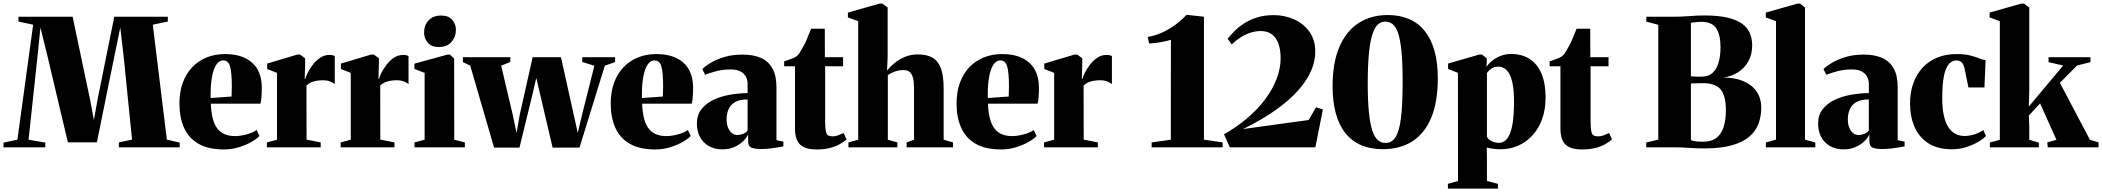

<svg xmlns="http://www.w3.org/2000/svg" viewBox="-34 -838 11956 1092"><path d="M65 -43.5 154.5 -697.5 71 -715.5V-743H379L478.5 -270.5L500 -155L521 -272.5L616 -743H920.5V-715.5L835 -697.5L915 -44L988 -27V0H642V-28L717 -44L669 -519.5L650 -681L617.5 -523L517 -28.5H352L235.5 -521L196 -681L179.5 -520L128.5 -43.5L223.5 -27V0H-14V-27Z M1240 12Q1151 12 1095 -20.2Q1039 -52.5 1012.8 -111.2Q986.5 -170 986.5 -249.5Q986.5 -314.5 1005.2 -366.5Q1024 -418.5 1058.5 -455Q1093 -491.5 1140.5 -511Q1188 -530.5 1245.5 -530.5Q1344.5 -530.5 1399 -482.2Q1453.5 -434 1455 -343Q1455 -308.5 1453 -284.5Q1451 -260.5 1447 -248.5H1165Q1167 -197 1176.8 -161.5Q1186.5 -126 1203.8 -104.8Q1221 -83.5 1246 -73.8Q1271 -64 1303 -64Q1332 -64 1368 -73.5Q1404 -83 1425.5 -98.5L1441.5 -64.5Q1427.5 -49 1396.8 -31.2Q1366 -13.5 1325.2 -0.8Q1284.5 12 1240 12ZM1164 -280.5 1283 -289Q1283.5 -305 1283.8 -319.2Q1284 -333.5 1284.5 -349.5Q1284.5 -421.5 1275 -458Q1265.5 -494.5 1235 -494.5Q1221 -494.5 1208 -483.8Q1195 -473 1184.8 -448.2Q1174.5 -423.5 1168.8 -382.5Q1163 -341.5 1164 -280.5Z M1484 0V-28L1541.5 -43.5V-423.5L1485.5 -445.5V-476.5L1656.5 -527.5H1673L1701.5 -506.5V-482.5L1699 -389.5H1702.5Q1704.5 -400.5 1715.2 -422.5Q1726 -444.5 1744 -468.5Q1762 -492.5 1786 -509Q1810 -525.5 1839 -525.5Q1850.5 -525.5 1858 -523.8Q1865.5 -522 1870 -519.5V-360Q1862.5 -366.5 1845.2 -374Q1828 -381.5 1803 -381.5Q1783 -381.5 1765.8 -378.5Q1748.5 -375.5 1734.2 -369Q1720 -362.5 1709 -351.5L1709.5 -44L1790 -28V0Z M1903.5 0V-28L1961 -43.5V-423.5L1905 -445.5V-476.5L2076 -527.5H2092.5L2121 -506.5V-482.5L2118.5 -389.5H2122Q2124 -400.5 2134.8 -422.5Q2145.5 -444.5 2163.5 -468.5Q2181.5 -492.5 2205.5 -509Q2229.5 -525.5 2258.5 -525.5Q2270 -525.5 2277.5 -523.8Q2285 -522 2289.5 -519.5V-360Q2282 -366.5 2264.8 -374Q2247.5 -381.5 2222.5 -381.5Q2202.5 -381.5 2185.2 -378.5Q2168 -375.5 2153.8 -369Q2139.5 -362.5 2128.5 -351.5L2129 -44L2209.5 -28V0Z M2323.5 0V-28L2381 -43.5V-423.5L2323 -446V-476L2511 -527.5H2525L2549 -505L2549.5 -43.5L2610 -28V0ZM2461.5 -570.5Q2420.5 -570.5 2399.2 -595Q2378 -619.5 2378 -652.5Q2378 -693.5 2403 -721.5Q2428 -749.5 2474.5 -749.5H2475.5Q2517 -749.5 2538 -725.5Q2559 -701.5 2559 -668Q2559 -628.5 2534 -599.5Q2509 -570.5 2462.5 -570.5Z M2598.5 -485V-512.5H2868.5V-485.5L2816.5 -464.5L2882 -186L2904 -82L2922 -185.5L2995.5 -512.5H3156.5L3229 -186L3252 -82L3276.5 -186L3346.5 -464L3277.5 -485.5V-512.5H3464.5V-485L3406 -464.5L3262 1.5H3109L3037 -305.5L3016 -395L2995.5 -305.5L2920.5 1.5H2776L2640.5 -464.5Z M3693 12Q3604 12 3548 -20.2Q3492 -52.5 3465.8 -111.2Q3439.5 -170 3439.5 -249.5Q3439.5 -314.5 3458.2 -366.5Q3477 -418.5 3511.5 -455Q3546 -491.5 3593.5 -511Q3641 -530.5 3698.5 -530.5Q3797.5 -530.5 3852 -482.2Q3906.5 -434 3908 -343Q3908 -308.5 3906 -284.5Q3904 -260.5 3900 -248.5H3618Q3620 -197 3629.8 -161.5Q3639.5 -126 3656.8 -104.8Q3674 -83.5 3699 -73.8Q3724 -64 3756 -64Q3785 -64 3821 -73.5Q3857 -83 3878.5 -98.5L3894.5 -64.5Q3880.5 -49 3849.8 -31.2Q3819 -13.5 3778.2 -0.8Q3737.5 12 3693 12ZM3617 -280.5 3736 -289Q3736.5 -305 3736.8 -319.2Q3737 -333.5 3737.5 -349.5Q3737.5 -421.5 3728 -458Q3718.5 -494.5 3688 -494.5Q3674 -494.5 3661 -483.8Q3648 -473 3637.8 -448.2Q3627.5 -423.5 3621.8 -382.5Q3616 -341.5 3617 -280.5Z M4074 11.5Q4030.5 11.5 3997.8 -7Q3965 -25.5 3947.2 -58.5Q3929.5 -91.5 3929.5 -136Q3929.5 -183.5 3955.2 -216.5Q3981 -249.5 4023.2 -269.8Q4065.5 -290 4116.5 -299Q4167.5 -308 4218 -308.5V-361Q4218 -385 4207.2 -403.5Q4196.5 -422 4175.8 -432.5Q4155 -443 4123.5 -443Q4073.5 -443 4035.2 -432Q3997 -421 3976.5 -413L3960 -445Q3976 -461.5 4007.5 -480.5Q4039 -499.5 4085 -513.5Q4131 -527.5 4190 -527.5Q4250.5 -527.5 4293.2 -508.8Q4336 -490 4359 -449.5Q4382 -409 4382 -343.5V-40.5L4421.5 -32.5V-5.5Q4410.5 -3.5 4390 0.2Q4369.5 4 4344.8 6.8Q4320 9.5 4294.5 9.5Q4259 9.5 4240 1.8Q4221 -6 4221 -36V-74Q4212.5 -54 4192 -34.2Q4171.5 -14.5 4141.8 -1.5Q4112 11.5 4074 11.5ZM4161 -70Q4174 -70 4191.8 -76.5Q4209.5 -83 4218 -97V-272.5Q4173 -272.5 4147 -257.5Q4121 -242.5 4109.8 -216.8Q4098.5 -191 4098.5 -159Q4098.5 -132.5 4106.5 -112.5Q4114.5 -92.5 4128.5 -81.2Q4142.5 -70 4161 -70Z M4611 12Q4545 12 4516.2 -16Q4487.5 -44 4487.5 -107.5V-461H4426V-489Q4437.5 -493 4450 -497.2Q4462.5 -501.5 4474 -506Q4485.5 -510.5 4493.5 -516Q4503 -522 4510.8 -533Q4518.5 -544 4525.5 -557Q4532.5 -570 4539 -581.5Q4545 -591.5 4552 -608Q4559 -624.5 4566.2 -642.8Q4573.5 -661 4579.5 -674.5H4657L4657.5 -512.5H4761V-461H4659V-149Q4659 -110 4663 -91.5Q4667 -73 4676.2 -67.8Q4685.5 -62.5 4702.5 -62.5Q4718.5 -62.5 4734.5 -68.8Q4750.5 -75 4764 -82L4780.5 -45Q4765 -31 4742 -18Q4719 -5 4686.8 3.5Q4654.5 12 4611 12Z M4847 -43.5V-717.5L4788.5 -739V-766.5L4968.5 -817.5H4984L5014.5 -795.5V-512L5011 -437Q5029.5 -459.5 5055.2 -480.5Q5081 -501.5 5114 -515Q5147 -528.5 5186 -528.5Q5238 -528.5 5270.2 -509.5Q5302.5 -490.5 5317.8 -448Q5333 -405.5 5333 -334.5V-43.5L5386.5 -28V0H5122.5V-28L5164.5 -43.5V-334Q5164.5 -370 5159 -393.2Q5153.5 -416.5 5140.5 -428Q5127.5 -439.5 5105 -439.5Q5086.5 -439.5 5069.2 -435.2Q5052 -431 5038.5 -424.2Q5025 -417.5 5015.5 -410.5V-43.5L5070 -28V0H4791.5V-28Z M5660 12Q5571 12 5515 -20.2Q5459 -52.5 5432.8 -111.2Q5406.5 -170 5406.5 -249.5Q5406.5 -314.5 5425.2 -366.5Q5444 -418.5 5478.5 -455Q5513 -491.5 5560.5 -511Q5608 -530.5 5665.5 -530.5Q5764.5 -530.5 5819 -482.2Q5873.5 -434 5875 -343Q5875 -308.5 5873 -284.5Q5871 -260.5 5867 -248.5H5585Q5587 -197 5596.8 -161.5Q5606.5 -126 5623.8 -104.8Q5641 -83.5 5666 -73.8Q5691 -64 5723 -64Q5752 -64 5788 -73.5Q5824 -83 5845.5 -98.5L5861.5 -64.5Q5847.5 -49 5816.8 -31.2Q5786 -13.5 5745.2 -0.8Q5704.5 12 5660 12ZM5584 -280.5 5703 -289Q5703.5 -305 5703.8 -319.2Q5704 -333.5 5704.5 -349.5Q5704.5 -421.5 5695 -458Q5685.5 -494.5 5655 -494.5Q5641 -494.5 5628 -483.8Q5615 -473 5604.8 -448.2Q5594.5 -423.5 5588.8 -382.5Q5583 -341.5 5584 -280.5Z M5904 0V-28L5961.5 -43.5V-423.5L5905.5 -445.5V-476.5L6076.5 -527.5H6093L6121.5 -506.5V-482.5L6119 -389.5H6122.5Q6124.5 -400.5 6135.2 -422.5Q6146 -444.5 6164 -468.5Q6182 -492.5 6206 -509Q6230 -525.5 6259 -525.5Q6270.5 -525.5 6278 -523.8Q6285.5 -522 6290 -519.5V-360Q6282.5 -366.5 6265.2 -374Q6248 -381.5 6223 -381.5Q6203 -381.5 6185.8 -378.5Q6168.5 -375.5 6154.2 -369Q6140 -362.5 6129 -351.5L6129.5 -44L6210 -28V0Z M6625 -43.5 6625.5 -612Q6615 -608 6592 -603Q6569 -598 6543.8 -594.5Q6518.5 -591 6501 -591L6494 -627.5Q6544.5 -637 6586.8 -658.2Q6629 -679.5 6661 -704.8Q6693 -730 6714 -753H6721L6813.5 -743V-44L6919.5 -28V0H6516V-28Z M6927.5 -74.5Q6980.5 -104 7029 -141.2Q7077.5 -178.5 7117.8 -221.2Q7158 -264 7187.5 -311.2Q7217 -358.5 7233.2 -407.8Q7249.5 -457 7249.5 -506.5Q7249.5 -556 7236.8 -590.8Q7224 -625.5 7198.8 -643.5Q7173.5 -661.5 7137 -661.5Q7106 -661.5 7076.2 -651.5Q7046.5 -641.5 7020 -624.2Q6993.5 -607 6971.5 -585.5L6948 -617.5Q6963 -636.5 6985.8 -659.8Q7008.5 -683 7040 -703.8Q7071.5 -724.5 7113.8 -738.2Q7156 -752 7210 -752Q7272 -752 7326 -728Q7380 -704 7413.2 -657.8Q7446.5 -611.5 7446.5 -544.5Q7446.5 -491 7425 -440.2Q7403.5 -389.5 7365.2 -342.8Q7327 -296 7275.2 -253.5Q7223.5 -211 7162.5 -173.5Q7101.5 -136 7035.5 -104L7409 -155.5L7451 -228L7490 -215.5L7447 0H6960.5Z M7829.5 10.5Q7761 10.5 7708 -12.2Q7655 -35 7618.5 -80.2Q7582 -125.5 7563.5 -193Q7545 -260.5 7545 -349.5Q7545.5 -482.5 7584.2 -572.2Q7623 -662 7693.5 -707.2Q7764 -752.5 7859.5 -752.5Q7926 -752.5 7978.8 -730.2Q8031.5 -708 8068 -663.2Q8104.5 -618.5 8124 -551Q8143.5 -483.5 8143.5 -392.5Q8143.5 -260 8106.8 -170.2Q8070 -80.5 8000 -35Q7930 10.5 7829.5 10.5ZM7846 -25Q7881.5 -25 7902.8 -57.5Q7924 -90 7933.8 -165.2Q7943.5 -240.5 7943.5 -369Q7943.5 -478.5 7936.8 -546.8Q7930 -615 7917 -651.5Q7904 -688 7885.5 -701.5Q7867 -715 7844 -715Q7821.5 -715 7803.2 -699.2Q7785 -683.5 7772 -644.2Q7759 -605 7752 -536.5Q7745 -468 7745 -363.5Q7745 -264 7751.8 -198.5Q7758.5 -133 7771.2 -95Q7784 -57 7802.8 -41Q7821.5 -25 7846 -25Z M8201 234.5V207.5L8258.5 191.5L8258 -423.5L8202 -446V-476.5L8378.5 -527.5H8395L8422.5 -505.5L8420.5 -455.5Q8427 -470.5 8447 -488Q8467 -505.5 8496.5 -518.2Q8526 -531 8559 -531Q8623 -531 8667 -502Q8711 -473 8733.8 -418Q8756.5 -363 8756.5 -284.5Q8756.5 -215 8736.5 -160Q8716.5 -105 8681 -67Q8645.5 -29 8599.5 -9Q8553.5 11 8501.5 11Q8477 11 8454.5 7.8Q8432 4.5 8422 1L8423 66.5V191.5L8485.5 207.5V234.5ZM8490.5 -25.5Q8520 -25.5 8539.2 -51.2Q8558.5 -77 8567.8 -129.2Q8577 -181.5 8577 -260.5Q8577 -318 8570 -356.2Q8563 -394.5 8550.8 -417Q8538.5 -439.5 8522.2 -449.2Q8506 -459 8488.5 -459Q8468.5 -459 8455.5 -452Q8442.5 -445 8434.8 -436.8Q8427 -428.5 8423 -423V-60Q8431 -43.5 8451 -34.5Q8471 -25.5 8490.5 -25.5Z M8964.5 12Q8898.5 12 8869.8 -16Q8841 -44 8841 -107.5V-461H8779.5V-489Q8791 -493 8803.5 -497.2Q8816 -501.5 8827.5 -506Q8839 -510.5 8847 -516Q8856.5 -522 8864.2 -533Q8872 -544 8879 -557Q8886 -570 8892.5 -581.5Q8898.5 -591.5 8905.5 -608Q8912.5 -624.5 8919.8 -642.8Q8927 -661 8933 -674.5H9010.5L9011 -512.5H9114.5V-461H9012.5V-149Q9012.5 -110 9016.5 -91.5Q9020.5 -73 9029.8 -67.8Q9039 -62.5 9056 -62.5Q9072 -62.5 9088 -68.8Q9104 -75 9117.5 -82L9134 -45Q9118.5 -31 9095.5 -18Q9072.5 -5 9040.2 3.5Q9008 12 8964.5 12Z M9397.5 -44V-697L9329.5 -715V-743H9489Q9520.5 -743 9548 -744.8Q9575.5 -746.5 9602.8 -748.2Q9630 -750 9660.5 -750Q9741.5 -750 9794.2 -737Q9847 -724 9877 -701Q9907 -678 9919.2 -647Q9931.5 -616 9931.5 -580Q9931.5 -528.5 9910 -489.8Q9888.5 -451 9851.5 -427.2Q9814.5 -403.5 9768 -397Q9831.5 -397 9879.8 -377.2Q9928 -357.5 9955.5 -319Q9983 -280.5 9983 -225Q9983 -176.5 9967.5 -134.5Q9952 -92.5 9915.5 -61Q9879 -29.5 9816.5 -11.8Q9754 6 9660 6Q9622.5 6 9597 4.5Q9571.5 3 9547.5 1.5Q9523.5 0 9491 0H9329V-27.5ZM9583 -404Q9589 -403.5 9596.5 -403Q9604 -402.5 9611.5 -402.2Q9619 -402 9627 -402Q9635 -402 9642.5 -402Q9684 -402 9707.8 -425Q9731.5 -448 9741.5 -486Q9751.5 -524 9751.5 -568.5Q9751.5 -640 9727 -677Q9702.5 -714 9642 -714Q9635 -714 9623.2 -713Q9611.5 -712 9600.2 -710.8Q9589 -709.5 9583 -708.5ZM9583 -41Q9590 -38 9601.2 -35.8Q9612.5 -33.5 9625.5 -32.8Q9638.5 -32 9651.5 -32Q9700 -32 9728.5 -54.2Q9757 -76.5 9769.5 -117Q9782 -157.5 9782 -211.5Q9782 -294 9752 -329.5Q9722 -365 9651.5 -365Q9642 -365 9632.5 -364.8Q9623 -364.5 9614 -364.2Q9605 -364 9597 -363.8Q9589 -363.5 9583 -363Z M10067 -44V-717.5L10009 -739V-766.5L10189 -817.5H10204L10232 -795.5V-43.5L10290.5 -27.5V0H10009.5V-27.5Z M10451 11.5Q10407.5 11.5 10374.8 -7Q10342 -25.5 10324.2 -58.5Q10306.5 -91.5 10306.5 -136Q10306.5 -183.5 10332.2 -216.5Q10358 -249.5 10400.2 -269.8Q10442.5 -290 10493.5 -299Q10544.5 -308 10595 -308.5V-361Q10595 -385 10584.2 -403.5Q10573.5 -422 10552.8 -432.5Q10532 -443 10500.5 -443Q10450.5 -443 10412.2 -432Q10374 -421 10353.5 -413L10337 -445Q10353 -461.5 10384.5 -480.5Q10416 -499.5 10462 -513.5Q10508 -527.5 10567 -527.5Q10627.5 -527.5 10670.2 -508.8Q10713 -490 10736 -449.5Q10759 -409 10759 -343.5V-40.5L10798.5 -32.5V-5.5Q10787.5 -3.5 10767 0.2Q10746.5 4 10721.8 6.8Q10697 9.5 10671.5 9.5Q10636 9.5 10617 1.8Q10598 -6 10598 -36V-74Q10589.5 -54 10569 -34.2Q10548.5 -14.5 10518.8 -1.5Q10489 11.5 10451 11.5ZM10538 -70Q10551 -70 10568.8 -76.5Q10586.5 -83 10595 -97V-272.5Q10550 -272.5 10524 -257.5Q10498 -242.5 10486.8 -216.8Q10475.5 -191 10475.5 -159Q10475.5 -132.5 10483.5 -112.5Q10491.5 -92.5 10505.5 -81.2Q10519.5 -70 10538 -70Z M11068.5 11Q10988 11 10935 -22.2Q10882 -55.5 10855.8 -114.5Q10829.5 -173.5 10829.5 -249.5Q10829.5 -314.5 10848.5 -366.2Q10867.5 -418 10902.2 -454.8Q10937 -491.5 10985.5 -511Q11034 -530.5 11092.5 -530.5Q11139.5 -530.5 11170.2 -522.8Q11201 -515 11221.8 -506.5Q11242.5 -498 11259 -496L11252.5 -340.5H11161.5L11139 -450Q11136 -465 11129.8 -474.8Q11123.5 -484.5 11114.5 -489.5Q11105.5 -494.5 11094 -494.5Q11068.5 -494.5 11050.2 -473.8Q11032 -453 11022.2 -406Q11012.5 -359 11012.5 -279Q11012.5 -221 11021.8 -180Q11031 -139 11048 -113.5Q11065 -88 11088.5 -76.2Q11112 -64.5 11139.5 -64.5Q11156 -64.5 11175.5 -68.5Q11195 -72.5 11213.8 -80.2Q11232.5 -88 11246 -98.5L11261 -64.5Q11248.5 -50 11219 -32.2Q11189.5 -14.5 11150.2 -1.8Q11111 11 11068.5 11Z M11283.5 0V-27.5L11340 -43V-717.5L11282 -739V-766.5L11462 -817.5H11477.5L11507.5 -795.5V-330L11505 -232L11700.5 -465.5L11617 -484.5V-512.5H11855.5V-484.5L11779.5 -465.5L11681.5 -367L11852.5 -43L11901.5 -28V0H11612.5L11610 -28L11662 -43L11569 -250L11505 -181L11507.5 -118V-43L11562 -27V0Z"/></svg>

Font: Merriweather 120pt Black
Style: Regular
Weight: 900
Designer: Eben Sorkin
Foundry: Eben Sorkin
Version: Version 2.100